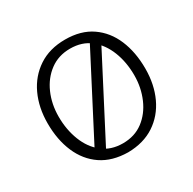

<svg xmlns="http://www.w3.org/2000/svg" viewBox="-120 -622 763 759"><g transform="rotate(-30 261.5 -242.5)"><path d="M259 13Q187 12 138.5 -21Q90 -54 65 -112Q40 -170 40 -245Q40 -317 66.5 -374Q93 -431 143.5 -464.5Q194 -498 265 -498Q337 -498 385.5 -464.5Q434 -431 458.5 -373Q483 -315 483 -240Q483 -168 456.5 -111Q430 -54 380 -21Q330 12 259 13ZM259 -28Q313 -28 351.5 -57Q390 -86 411 -134.5Q432 -183 432 -239Q432 -299 412.5 -348.5Q393 -398 356 -427.5Q319 -457 264 -457Q211 -457 172 -428Q133 -399 112 -351Q91 -303 91 -246Q91 -187 110.5 -137Q130 -87 167.5 -57.5Q205 -28 259 -28ZM182 -28 142 -49 347 -444 384 -417Z"/></g></svg>

Font: Catamaran Thin
Style: Regular
Weight: 100
Designer: Pria Ravichandran
Version: Version 2.000